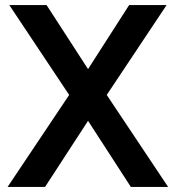

<svg xmlns="http://www.w3.org/2000/svg" viewBox="-20 -740 696 760"><path d="M10 0 253.8 -364.2 16.8 -720H164.3L328.5 -466.5L491.2 -720H639.5L402.5 -364.2L645.5 0H498L328.5 -261.7L158.3 0Z"/></svg>

Font: Manrope
Style: Regular
Weight: 400
Designer: Mikhail Sharanda
Foundry: Mikhail Sharanda
Version: Version 4.503